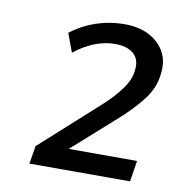

<svg xmlns="http://www.w3.org/2000/svg" viewBox="-57 -762 495 533"><g transform="rotate(10 190.0 -495.5)"><path d="M59.8 -282 68.1 -332.7 230.1 -478.8Q262.5 -508.1 283 -536.9Q303.5 -565.8 304 -596.2Q305 -622 287.1 -636.2Q269.1 -650.4 236.8 -650.4Q207.1 -650.4 177.9 -638.6Q148.7 -626.7 122.5 -605.6L102.9 -658.3Q124.3 -674.8 148 -685.9Q171.7 -696.9 198.2 -703Q224.7 -709 252.7 -709Q292.4 -709 320.3 -695.1Q348.2 -681.2 363.1 -657.8Q378 -634.4 377 -604.4Q376 -556.8 347.7 -519.2Q319.3 -481.5 272.5 -441.1L136.4 -320L136 -341.1H352.7L343.5 -282Z"/></g></svg>

Font: Nunito Sans 12pt ExtraLight
Style: Italic
Weight: 200
Italic angle: -9°
Designer: Vernon Adams
Foundry: Vernon Adams
Version: Version 3.101;gftools[0.9.27]